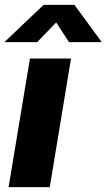

<svg xmlns="http://www.w3.org/2000/svg" viewBox="-28 -770 438 790"><path d="M7.3 0 95.2 -529.3H264.2L176.8 0ZM125 -596.7H-8.3V-598.1L151.4 -750H278.3L389.6 -598.1V-596.7H255.9L203.1 -677.7Z"/></svg>

Font: Inter 24pt ExtraBold
Style: Italic
Weight: 800
Italic angle: -9.3988°
Designer: Rasmus Andersson
Foundry: rsms
Version: Version 4.001;git-66647c0bb